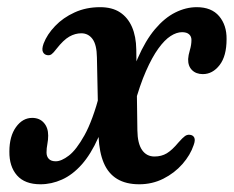

<svg xmlns="http://www.w3.org/2000/svg" viewBox="-20 -490 636 522"><path d="M251.5 -236 282 -226Q267.5 -161 247.2 -115.8Q227 -70.5 202 -42.5Q177 -14.5 148.5 -1.8Q120 11 90 11Q47.5 11 26.2 -13.2Q5 -37.5 5.5 -78Q5.5 -119.5 23.5 -144.5Q41.5 -169.5 67.5 -169.5Q87.5 -169.5 99.2 -156.2Q111 -143 111 -121.5Q111 -110 108.8 -98.5Q106.5 -87 106.5 -75.5Q106.5 -64.5 112.8 -58Q119 -51.5 131.5 -51.5Q147 -51.5 167.2 -67Q187.5 -82.5 209.8 -122.5Q232 -162.5 251.5 -236ZM350.5 -355.5 353.5 -135.5Q354 -100 366.2 -82.2Q378.5 -64.5 400 -64.5Q419 -64.5 433.5 -73.2Q448 -82 465.5 -103Q476.5 -115.5 482.8 -120Q489 -124.5 496.5 -123.5Q505 -122.5 508.2 -115.8Q511.5 -109 506.5 -95.5Q497.5 -68.5 476 -44Q454.5 -19.5 424.2 -4.2Q394 11 358.5 11Q322.5 11 298.5 -3.5Q274.5 -18 262.2 -46.8Q250 -75.5 248 -118L243.5 -334Q243 -368.5 231.5 -384Q220 -399.5 201 -399.5Q184.5 -399.5 168.5 -390.5Q152.5 -381.5 133 -356.5Q125.5 -346.5 120.5 -342.8Q115.5 -339 109 -340Q100.5 -341 96.8 -348.5Q93 -356 98.5 -371.5Q108 -396.5 129.8 -419.2Q151.5 -442 182.8 -456.2Q214 -470.5 252 -470.5Q285 -470.5 306.2 -456.5Q327.5 -442.5 338.8 -416.8Q350 -391 350.5 -355.5ZM345 -203.5 318.5 -212.5Q333 -282 354.2 -331Q375.5 -380 401.5 -410.8Q427.5 -441.5 456.5 -456Q485.5 -470.5 515 -470.5Q555 -470.5 575.8 -446Q596.5 -421.5 596 -383.5Q596 -337.5 577 -313Q558 -288.5 531.5 -288.5Q513 -288.5 502 -299.5Q491 -310.5 491.5 -329.5Q492 -339.5 496.2 -353.8Q500.5 -368 500.5 -381.5Q500.5 -391 494 -396.8Q487.5 -402.5 475 -402.5Q460 -402.5 443.8 -392Q427.5 -381.5 410.5 -358Q393.5 -334.5 376.8 -296.5Q360 -258.5 345 -203.5Z"/></svg>

Font: Fraunces Medium
Style: Italic
Weight: 500
Italic angle: -16°
Version: Version 1.000;[b76b70a41]